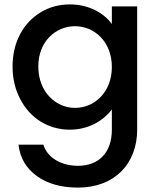

<svg xmlns="http://www.w3.org/2000/svg" viewBox="-20 -580 718 872"><path d="M72 -130C117 -42 201 9 297 9C381 9 449 -31 488 -83V9C488 116 426 173 334 173C255 173 194 134 177 77H64C71 137 99 185 148 220C197 255 259 272 334 272C503 272 603 161 603 9V-551H488V-471C451 -522 382 -560 297 -560C249 -560 205 -548 166 -525C86 -477 37 -389 37 -278C37 -223 49 -173 72 -130ZM154 -278C154 -393 234 -461 321 -461C408 -461 488 -391 488 -276C488 -160 408 -90 321 -90C234 -90 154 -162 154 -278Z"/></svg>

Font: Poppins Medium
Style: Regular
Weight: 500
Designer: Ninad Kale (Devanagari), Jonny Pinhorn (Latin)
Foundry: Indian Type Foundry
Version: 4.004